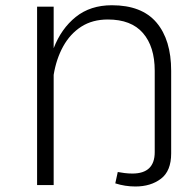

<svg xmlns="http://www.w3.org/2000/svg" viewBox="-20 -692 716 718"><path d="M118.7 -667H180.7V-511.7Q209 -585 263.4 -628.7Q317.9 -672.4 398.4 -672.4Q510.3 -672.4 565.2 -607.7Q620.1 -543 620.1 -427.2V-118.2Q620.1 -52.7 582 -23.7Q543.9 5.4 486.3 5.4Q447.8 5.4 411.1 -6.3L420.4 -48.8Q430.7 -46.9 445.3 -44.9Q460 -43 475.1 -43Q558.6 -43 558.6 -123V-427.2Q558.6 -517.6 514.6 -568.4Q470.7 -619.1 383.3 -619.1Q325.7 -619.1 283.9 -592.3Q242.2 -565.4 216.3 -518.6Q190.4 -471.7 180.7 -412.1V0H118.7Z"/></svg>

Font: Estedad-FD Light
Style: Regular
Weight: 300
Designer: Amin Abedi
Version: Version 7.3